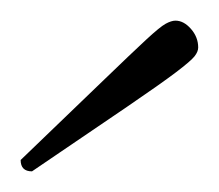

<svg xmlns="http://www.w3.org/2000/svg" viewBox="-20 -685 212 186"><path d="M11 -519Q0 -519 0 -530Q51 -579 79.5 -606.5Q108 -634 121.5 -646.5Q135 -659 140.5 -662Q146 -665 150 -665Q158 -665 165 -657Q172 -649 172 -639Q172 -635 168.5 -630.5Q165 -626 150.5 -615Q136 -604 103 -581.5Q70 -559 11 -519Z"/></svg>

Font: Petrona Thin
Style: Regular
Weight: 100
Designer: Ringo R. Seeber
Foundry: Ringo R. Seeber
Version: Version 2.001; ttfautohint (v1.8.3)